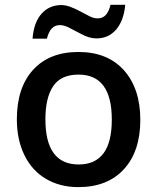

<svg xmlns="http://www.w3.org/2000/svg" viewBox="-20 -765 651 795"><path d="M168 -271Q168 -84 305.7 -84Q443.4 -84 442.9 -270Q442.9 -456.1 305.2 -456.1Q232.4 -456.1 200.2 -408.2Q168 -360.4 168 -271ZM304.2 9.8Q228.5 9.8 170.4 -24.4Q112.3 -58.6 81.1 -122.6Q49.8 -186.5 49.8 -271Q49.8 -402.3 117.2 -476.1Q184.6 -549.8 304.7 -549.8Q424.8 -549.8 492.7 -474.6Q561 -398.4 561 -268.6Q561 -138.7 493.2 -64.5Q425.3 9.8 304.2 9.8ZM378.4 -606Q349.1 -606 314.9 -625Q280.3 -643.6 262.2 -652.3Q244.1 -661.1 227.5 -661.1Q188 -661.1 174.3 -605H114.7Q120.1 -672.9 152.3 -708.5Q184.6 -744.1 234.4 -744.1Q264.6 -744.1 314.5 -716.8Q334 -706.1 351.6 -697.3Q369.1 -688.5 385.7 -689Q424.3 -689 437.5 -745.1H498.5Q492.7 -679.7 460.9 -642.6Q429.2 -605.5 378.4 -606Z"/></svg>

Font: OpenSans-Semibold
Style: Regular
Weight: 600
Foundry: Ascender Corporation
Version: Version 1.10